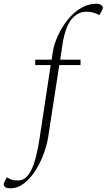

<svg xmlns="http://www.w3.org/2000/svg" viewBox="-136 -770 572 1030"><path d="M-80 240Q-101 240 -108.5 233.5Q-116 227 -116 221Q-116 218 -115 213.5Q-114 209 -109 200L-100 182H-98L-85 189Q-73 196 -60.5 197Q-48 198 -37 198Q4 198 31.5 143Q59 88 77 -32L136 -421H53V-450H141L147 -490Q153 -530 173 -575Q193 -620 224 -660Q255 -700 295.5 -725Q336 -750 383 -750Q396 -750 405 -744Q416 -737 416 -729Q416 -724 413 -718L398 -690H396L380 -697Q366 -703 352.5 -705Q339 -707 326 -707Q280 -707 246.5 -665Q213 -623 199 -530L187 -450H296V-421H182L122 -32Q115 10 97.5 57.5Q80 105 53 146.5Q26 188 -7.5 214Q-41 240 -80 240Z"/></svg>

Font: Spectral ExtraLight
Style: Italic
Weight: 275
Italic angle: -10°
Designer: Jean-Baptiste Levee
Foundry: Production Type
Version: Version 2.001